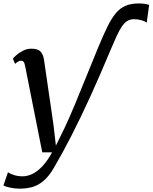

<svg xmlns="http://www.w3.org/2000/svg" viewBox="-61 -851 890 1120"><path d="M54.5 249.5Q24.5 249.5 -2 243.5Q-28.5 237.5 -41 231.5L-14.5 153.5Q-5.5 161 17.8 169.2Q41 177.5 71.5 177.5Q98.5 177.5 127.5 163.8Q156.5 150 186 119Q215.5 88 243 37.5H185.5L85.5 -466Q82 -484.5 76.5 -490.8Q71 -497 63 -497Q54.5 -497 46.2 -492.5Q38 -488 27 -478.5L14 -508.5Q18 -514.5 33.5 -528.5Q49 -542.5 72.2 -554.8Q95.5 -567 122.5 -567Q160.5 -567 176.2 -549.2Q192 -531.5 196 -500Q200.5 -468.5 205.2 -437Q210 -405.5 214.5 -374Q219 -342.5 223.5 -311Q228 -279.5 232.8 -248Q237.5 -216.5 242 -185Q246.5 -153.5 251 -122.5L265 -1.5L318 -109.5Q344 -165 374.5 -238.2Q405 -311.5 438.8 -395.5Q472.5 -479.5 509 -567.5Q539.5 -641.5 564 -692Q588.5 -742.5 613.8 -773Q639 -803.5 671.2 -817.2Q703.5 -831 750 -831Q772 -831 787 -828Q802 -825 809 -822.5L795 -719Q785.5 -726.5 765 -732.8Q744.5 -739 720.5 -739Q699 -739 682.2 -729Q665.5 -719 650.5 -697.2Q635.5 -675.5 619.8 -641.2Q604 -607 583.5 -558.5Q522.5 -412 465.5 -287.2Q408.5 -162.5 355.5 -59Q302.5 44.5 253 128.5Q224 178 192.8 204.2Q161.5 230.5 127.2 240Q93 249.5 54.5 249.5Z"/></svg>

Font: Merriweather Medium
Style: Italic
Weight: 500
Italic angle: -7.8°
Version: Version 2.101